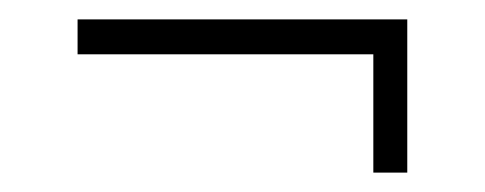

<svg xmlns="http://www.w3.org/2000/svg" viewBox="-20 -338 500 198"><path d="M365 -318H400V-160H365ZM60 -282V-318H400V-282Z"/></svg>

Font: Kalnia
Style: Regular
Weight: 400
Designer: Frida Medrano
Foundry: Frida Medrano
Version: Version 1.105